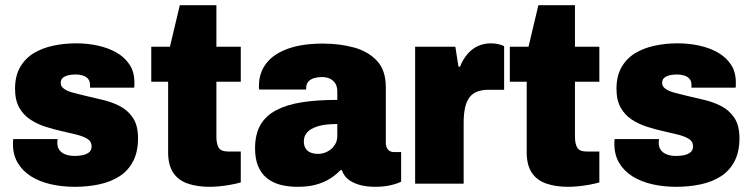

<svg xmlns="http://www.w3.org/2000/svg" viewBox="-20 -708 2900 740"><path d="M268 12Q219 12 175.5 2Q132 -8 99.5 -28.5Q67 -49 48.5 -80Q30 -111 30 -152Q30 -156 30 -161Q30 -166 31 -172H202Q201 -167 201 -163Q201 -159 201 -156Q201 -140 209.5 -129Q218 -118 233 -112.5Q248 -107 268 -107Q281 -107 296 -109.5Q311 -112 322 -120Q333 -128 333 -144Q333 -163 316.5 -173Q300 -183 273.5 -189.5Q247 -196 216 -203Q185 -210 154 -220Q123 -230 96.5 -247.5Q70 -265 54 -293.5Q38 -322 38 -366Q38 -415 57.5 -449Q77 -483 110 -503Q143 -523 185.5 -532Q228 -541 274 -541Q316 -541 356 -532.5Q396 -524 428 -506Q460 -488 479 -459.5Q498 -431 498 -391Q498 -387 498 -380.5Q498 -374 497 -370H327V-381Q327 -395 319.5 -404Q312 -413 299 -417Q286 -421 271 -421Q265 -421 255.5 -420Q246 -419 236.5 -416Q227 -413 220.5 -406.5Q214 -400 214 -388Q214 -375 226.5 -366Q239 -357 259 -351.5Q279 -346 304 -340Q336 -332 372 -324Q408 -316 440 -300Q472 -284 492 -254.5Q512 -225 512 -175Q512 -123 493 -86.5Q474 -50 440.5 -28.5Q407 -7 362.5 2.5Q318 12 268 12Z M788 12Q740 12 703.5 -0.5Q667 -13 647.5 -42.5Q628 -72 628 -121V-393H563V-528H635L673 -688H814V-528H908V-393H814V-182Q814 -153 823 -138.5Q832 -124 860 -124H908V-5Q891 0 869 4Q847 8 826 10Q805 12 788 12Z M1128 12Q1090 12 1060 4Q1030 -4 1008 -22Q986 -40 974.5 -68.5Q963 -97 963 -136Q963 -190 983.5 -226Q1004 -262 1045 -283.5Q1086 -305 1144.5 -314Q1203 -323 1280 -323V-356Q1280 -375 1272 -387Q1264 -399 1251 -405Q1238 -411 1220 -411Q1205 -411 1191 -407Q1177 -403 1168.5 -393.5Q1160 -384 1160 -369V-363H979Q978 -367 978 -370Q978 -373 978 -377Q978 -427 1006 -463.5Q1034 -500 1089 -520Q1144 -540 1225 -540Q1289 -540 1344 -525Q1399 -510 1433 -473.5Q1467 -437 1467 -372V-158Q1467 -143 1474.5 -132.5Q1482 -122 1498 -122H1526V-8Q1511 0 1485 6Q1459 12 1426 12Q1391 12 1364 4Q1337 -4 1320.5 -18Q1304 -32 1298 -52H1292Q1275 -34 1252 -19.5Q1229 -5 1198.5 3.5Q1168 12 1128 12ZM1205 -115Q1221 -115 1234.5 -120.5Q1248 -126 1258 -135Q1268 -144 1274 -156.5Q1280 -169 1280 -183V-230Q1232 -230 1204 -221Q1176 -212 1163.5 -197.5Q1151 -183 1151 -163Q1151 -146 1158.5 -135Q1166 -124 1178.5 -119.5Q1191 -115 1205 -115Z M1580 0V-528H1735L1747 -451H1753Q1764 -479 1781.5 -499.5Q1799 -520 1822 -530.5Q1845 -541 1872 -541Q1888 -541 1902 -537.5Q1916 -534 1923 -530V-362H1863Q1835 -362 1816 -353.5Q1797 -345 1786.5 -328.5Q1776 -312 1771.5 -288.5Q1767 -265 1767 -235V0Z M2170 12Q2122 12 2085.5 -0.5Q2049 -13 2029.5 -42.5Q2010 -72 2010 -121V-393H1945V-528H2017L2055 -688H2196V-528H2290V-393H2196V-182Q2196 -153 2205 -138.5Q2214 -124 2242 -124H2290V-5Q2273 0 2251 4Q2229 8 2208 10Q2187 12 2170 12Z M2586 12Q2537 12 2493.5 2Q2450 -8 2417.5 -28.5Q2385 -49 2366.5 -80Q2348 -111 2348 -152Q2348 -156 2348 -161Q2348 -166 2349 -172H2520Q2519 -167 2519 -163Q2519 -159 2519 -156Q2519 -140 2527.5 -129Q2536 -118 2551 -112.5Q2566 -107 2586 -107Q2599 -107 2614 -109.5Q2629 -112 2640 -120Q2651 -128 2651 -144Q2651 -163 2634.5 -173Q2618 -183 2591.5 -189.5Q2565 -196 2534 -203Q2503 -210 2472 -220Q2441 -230 2414.5 -247.5Q2388 -265 2372 -293.5Q2356 -322 2356 -366Q2356 -415 2375.5 -449Q2395 -483 2428 -503Q2461 -523 2503.5 -532Q2546 -541 2592 -541Q2634 -541 2674 -532.5Q2714 -524 2746 -506Q2778 -488 2797 -459.5Q2816 -431 2816 -391Q2816 -387 2816 -380.5Q2816 -374 2815 -370H2645V-381Q2645 -395 2637.5 -404Q2630 -413 2617 -417Q2604 -421 2589 -421Q2583 -421 2573.5 -420Q2564 -419 2554.5 -416Q2545 -413 2538.5 -406.5Q2532 -400 2532 -388Q2532 -375 2544.5 -366Q2557 -357 2577 -351.5Q2597 -346 2622 -340Q2654 -332 2690 -324Q2726 -316 2758 -300Q2790 -284 2810 -254.5Q2830 -225 2830 -175Q2830 -123 2811 -86.5Q2792 -50 2758.5 -28.5Q2725 -7 2680.5 2.5Q2636 12 2586 12Z"/></svg>

Font: Archivo SemiCondensed Black
Style: Regular
Weight: 900
Width: 4
Designer: Hector Gatti
Foundry: Omnibus-Type
Version: Version 2.001